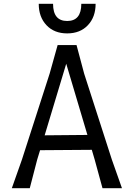

<svg xmlns="http://www.w3.org/2000/svg" viewBox="-20 -986 701 1006"><path d="M619 0H517L476 -150L461 -201L190 -199L175 -150L136 0H42L95 -150L240 -600L282 -750H381L421 -600L566 -150ZM438 -279 327 -652 214 -277ZM183 -966H258Q258 -876 332 -876Q406 -876 406 -966H481Q481 -897 440.5 -854Q400 -811 332 -811Q264 -811 223.5 -854Q183 -897 183 -966Z"/></svg>

Font: Farro Light
Style: Regular
Weight: 300
Designer: Aceler Chua
Foundry: Grayscale Limited
Version: Version 1.101